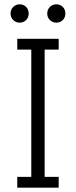

<svg xmlns="http://www.w3.org/2000/svg" viewBox="-20 -870 352 890"><path d="M60 0V-50H125V-640H60V-690H252V-640H187V-50H252V0ZM29 -807Q29 -826 41.5 -838Q54 -850 71 -850Q89 -850 101 -838Q113 -826 113 -807Q113 -789 101 -777Q89 -765 71 -765Q54 -765 41.5 -777Q29 -789 29 -807ZM199 -807Q199 -826 211.5 -838Q224 -850 241 -850Q259 -850 271 -838Q283 -826 283 -807Q283 -789 271 -777Q259 -765 241 -765Q224 -765 211.5 -777Q199 -789 199 -807Z"/></svg>

Font: Radio Canada Condensed Light
Style: Regular
Weight: 300
Width: 3
Designer: Charles Daoud, Etienne Aubert Bonn, Alexandre Saumier Demers, Jacques Le Bailly
Foundry: Radio-Canada
Version: Version 2.104; ttfautohint (v1.8.4.7-5d5b);gftools[0.9.28.de